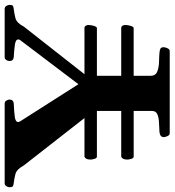

<svg xmlns="http://www.w3.org/2000/svg" viewBox="-0 -750 733 806"><g transform="rotate(-90 366.0 -346.5)"><path d="M210.4 0Q202.1 0 198 -9.8Q193.8 -19.5 193.8 -24.8Q193.8 -40.5 214.8 -43Q231.4 -44.4 252.2 -44.9Q272.9 -45.4 288.3 -51.3Q303.7 -57.1 303.7 -74.2V-151.3H111.4Q105.5 -151.9 102.5 -161.9Q99.6 -171.9 99.6 -177.7Q99.6 -198.7 111.4 -203.6H303.7V-305.7H111.3Q105.5 -306.2 102.5 -316.2Q99.6 -326.2 99.6 -332Q99.6 -353 111.3 -357.9H273.9L75.2 -612.3Q58.6 -642.6 39.1 -647.7Q19.5 -652.8 1.5 -654.8Q-9.1 -655.8 -12.8 -658.9Q-16.6 -662.1 -16.6 -672.9Q-16.6 -678.2 -12.2 -685.5Q-7.8 -692.9 0.5 -692.9H335Q343.3 -692.9 347.4 -685.5Q351.6 -678.2 351.6 -672.9Q351.6 -656.7 335.4 -654.8Q300.8 -653.3 279.1 -650.4Q257.3 -647.5 257.3 -636.3Q257.3 -633.1 259.8 -628.4L416 -383.3L601.6 -628.4Q604 -632.3 604 -635.7Q604 -647 581.1 -650.1Q558.1 -653.3 529.3 -654.8Q513.2 -656.7 513.2 -672.9Q513.2 -678.2 517.3 -685.5Q521.5 -692.9 529.8 -692.9H732.4Q740.7 -692.9 744.9 -685.5Q749 -678.2 749 -672.9Q749 -662.1 745.4 -658.9Q741.7 -655.8 731.4 -654.8Q713.4 -652.8 693.4 -647.7Q673.3 -642.6 657.7 -612.3L458 -357.9H652.8Q658.7 -357.4 661.6 -352.3Q664.6 -347.2 664.6 -341.3Q664.6 -332 661.4 -320.1Q658.2 -308.1 652.8 -305.7H451.2V-203.6H652.8Q658.7 -203.1 661.6 -198Q664.6 -192.9 664.6 -187Q664.6 -177.7 661.4 -165.8Q658.2 -153.8 652.8 -151.4H451.2V-80.6Q451.2 -59.6 468.8 -52.5Q486.3 -45.4 509.5 -44.9Q532.7 -44.4 548.8 -43Q559.1 -42 565.2 -39.1Q571.3 -36.1 571.3 -24.9Q571.3 -19.5 567.1 -9.8Q563 0 554.7 0Z"/></g></svg>

Font: Gelasio
Style: Regular
Weight: 400
Designer: Eben Sorkin
Foundry: Eben Sorkin
Version: Version 1.008